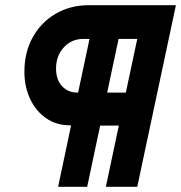

<svg xmlns="http://www.w3.org/2000/svg" viewBox="-20 -720 698 740"><path d="M204 0 254 -237H250Q197 -237 157.5 -264.5Q118 -292 96 -339Q74 -386 74 -444Q74 -518 106 -576Q138 -634 194.5 -667Q251 -700 323 -700H658L509 0H388L438 -236H366L316 0ZM465 -363 509 -570H437L393 -363ZM280 -363H281L325 -570H301Q256 -570 226 -537.5Q196 -505 196 -456Q196 -413 219 -388Q242 -363 280 -363Z"/></svg>

Font: Red Hat Mono
Style: Bold Italic
Weight: 700
Italic angle: -12°
Monospace: yes
Designer: Pentagram, MCKL
Foundry: Pentagram, MCKL
Version: Version 1.023; ttfautohint (v1.8.3)